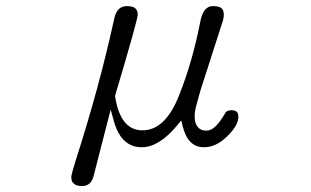

<svg xmlns="http://www.w3.org/2000/svg" viewBox="-20 -498 1040 643"><path d="M254.9 125Q287.1 125 294.9 85.9Q294.9 85.9 350.6 -130.9L360.4 -95.7Q377.9 -28.3 421.9 -10.7Q436.5 -4.9 455.1 -4.9Q512.7 -4.9 574.2 -79.1L586.9 -94.7L591.8 -75.2Q600.6 -40 618.2 -22.5Q635.7 -4.9 663.1 -4.9Q703.1 -4.9 739.3 -40Q744.1 -44.9 745.1 -45.9Q778.3 -79.1 778.3 -107.4Q778.3 -118.2 772.9 -123.5Q767.6 -128.9 752.9 -128.9Q738.3 -128.9 732.4 -116.2Q717.8 -90.8 702.6 -75.7Q687.5 -60.5 670.9 -60.5Q654.3 -60.5 644.5 -70.3Q631.8 -83 631.8 -108.4Q631.8 -125 638.7 -149.4Q645.5 -173.8 651.4 -195.3L723.6 -419.9Q729.5 -435.5 729.5 -449.2Q729.5 -466.8 718.8 -472.7Q710 -477.5 693.4 -477.5Q683.6 -477.5 677.7 -474.1Q671.9 -470.7 667.5 -466.3Q663.1 -461.9 658.7 -452.1Q654.3 -442.4 651.4 -428.7Q625 -292 580.1 -179.7Q534.2 -61.5 457 -61.5Q424.8 -61.5 403.3 -83Q375 -111.3 365.2 -176.8Q436.5 -416 441.4 -448.2Q441.4 -466.8 427.7 -473.6Q418.9 -477.5 404.3 -477.5Q387.7 -477.5 377 -466.8Q366.2 -456.1 361.3 -429.7Q311.5 -203.1 232.4 43Q219.7 84 218.8 93.8Q218.8 104.5 221.2 109.4Q223.6 114.3 226.6 116.2Q234.4 125 254.9 125Z"/></svg>

Font: FakePearl
Style: ExtraLight
Weight: 300
Version: Version 1.2